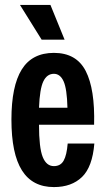

<svg xmlns="http://www.w3.org/2000/svg" viewBox="-20 -758 434 788"><path d="M201.2 9.8Q113.3 9.8 70.1 -58.6Q26.9 -127 26.9 -267.1Q26.9 -404.8 69.3 -472.9Q111.8 -541 201.2 -541Q293.5 -541 331.8 -466.6Q370.1 -392.1 366.2 -246.1H140.1Q140.1 -151.4 155.3 -113.8Q170.4 -76.2 201.2 -76.2Q228.5 -76.2 241.2 -98.6Q253.9 -121.1 257.8 -168.9H367.2Q359.4 -73.2 316.7 -31.7Q273.9 9.8 201.2 9.8ZM62 -737.8H187L245.1 -595.2H150.9ZM140.1 -315.9H256.8Q254.9 -393.6 241 -424.3Q227.1 -455.1 201.2 -455.1Q172.9 -455.1 158 -424.3Q143.1 -393.6 140.1 -315.9Z"/></svg>

Font: Lumene Sans Condensed
Style: Bold
Weight: 600
Width: 3
Designer: Deni Anggara
Version: Version 1.003;Glyphs 3.1.2 (3151)